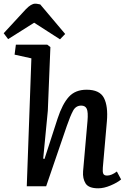

<svg xmlns="http://www.w3.org/2000/svg" viewBox="-65 -1009 687 1040"><path d="M591 -37Q571 -20 534.5 -4.5Q498 11 467 11Q415 11 398.5 -15.5Q382 -42 385 -81L409 -354Q413 -402 405 -419.5Q397 -437 375 -437Q346 -437 331 -409.5Q316 -382 297 -327L185 0H80L105 -693L14 -713L21 -767H191L208 -754L194 -409L169 -150L176 -148L247 -367Q273 -446 308 -484.5Q343 -523 404 -523Q475 -523 498 -478.5Q521 -434 514 -352L492 -101Q490 -78 494.5 -68Q499 -58 515 -58Q539 -58 568 -80ZM288 -825 260 -796 120 -886 -21 -797 -45 -829 75 -959Q104 -989 125 -989Q134 -989 140 -987.5Q146 -986 153 -985Z"/></svg>

Font: Literata 12pt Medium
Style: Italic
Weight: 500
Italic angle: -2°
Designer: Latin by Veronika Burian and Jose Scaglione. Greek by Irene Vlachou. Cyrillic by Vera Evstafieva
Foundry: TypeTogether
Version: Version 3.002